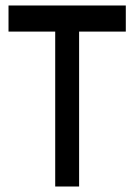

<svg xmlns="http://www.w3.org/2000/svg" viewBox="-20 -679 488 699"><path d="M438 -659V-564H268V0H181V-564H11V-659Z"/></svg>

Font: hexsinhala15
Style: Book
Weight: 400
Designer: Jelle Bosma - Monotype Design Team
Foundry: Monotype Imaging Inc.
Version: Version 2.003